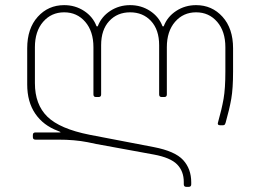

<svg xmlns="http://www.w3.org/2000/svg" viewBox="-20 -508 1014 748"><path d="M696 210V201Q696 159 670 132.5Q644 106 579 94L355 53Q347 51 321.5 46Q296 41 267.5 38.5Q239 36 205 36H118Q108 36 108 26V18Q108 8 118 8H212Q216 8 216 7Q216 6 206 2Q149 -19 117.5 -65Q86 -111 86 -179V-320Q86 -397 127 -442.5Q168 -488 230 -488Q273 -488 307.5 -465.5Q342 -443 356 -406Q357 -405 358.5 -405Q360 -405 361 -406Q375 -443 409.5 -465.5Q444 -488 487 -488Q530 -488 564.5 -465.5Q599 -443 613 -406Q614 -405 615.5 -405Q617 -405 618 -406Q632 -443 666.5 -465.5Q701 -488 744 -488Q806 -488 847 -442.5Q888 -397 888 -320V-229Q888 -163 881 -123Q874 -83 859 -30Q857 -24 855 -22Q853 -20 848 -20H838Q826 -20 829 -30Q844 -83 851 -123Q858 -163 858 -229V-324Q858 -386 826 -423Q794 -460 744 -460Q694 -460 662 -423Q630 -386 630 -324V-140Q630 -130 620 -130H610Q600 -130 600 -140V-332Q600 -392 568.5 -426Q537 -460 487 -460Q437 -460 405.5 -426Q374 -392 374 -332V-140Q374 -130 364 -130H354Q344 -130 344 -140V-324Q344 -386 312 -423Q280 -460 230 -460Q180 -460 148 -423Q116 -386 116 -324V-184Q116 -101 164.5 -53.5Q213 -6 329 17L579 65Q662 81 693.5 115.5Q725 150 725 202V210Q725 220 715 220H706Q696 220 696 210Z"/></svg>

Font: Barlow GEO Thin
Style: Regular
Weight: 100
Designer: Jeremy Tribby
Foundry: Tribby Type
Version: Version 1.408